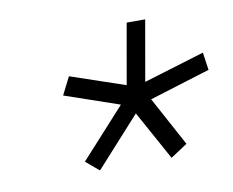

<svg xmlns="http://www.w3.org/2000/svg" viewBox="-48 -809 538 444"><g transform="rotate(-10 221.0 -587.0)"><path d="M299 -565.5 361.5 -450 322 -424 258.5 -539.5 154 -424 123 -450 228 -565.5 100 -609.5 121 -651 249 -607.5 274 -750H317.5L292.5 -607.5L435.5 -651L441.5 -609.5Z"/></g></svg>

Font: Russisch Sans ExtraLight
Style: Italic
Weight: 200
Width: 4
Italic angle: -10°
Designer: Michael Sharanda (font) & Cristiano Sobral (main changes)
Foundry: Michael Sharanda
Version: Version 2.00;September 8, 2020;FontCreator 13.0.0.2681 64-bi